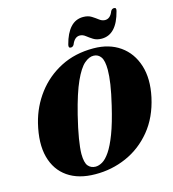

<svg xmlns="http://www.w3.org/2000/svg" viewBox="-131 -1020 1026 1139"><g transform="rotate(-15 382.0 -450.0)"><path d="M494.5 -713Q590.5 -712.5 656.8 -666Q723 -619.5 749.5 -536.2Q776 -453 752.5 -343.5Q727 -226 661.5 -146.5Q596 -67 505.2 -27.2Q414.5 12.5 313.5 11.5Q211.5 11 145.2 -34.8Q79 -80.5 56.2 -165.5Q33.5 -250.5 62.5 -369.5Q86.5 -466.5 145.5 -544.5Q204.5 -622.5 293 -668Q381.5 -713.5 494.5 -713ZM326.5 -31.5Q347 -31.5 369.2 -44.5Q391.5 -57.5 415.2 -92.2Q439 -127 463.5 -191Q488 -255 512 -357Q529 -428 536.8 -480Q544.5 -532 544.5 -568Q544.5 -624 528.5 -646.8Q512.5 -669.5 485.5 -670.5Q457.5 -672 427.2 -646Q397 -620 365.8 -551.2Q334.5 -482.5 303 -356.5Q283 -275.5 273.8 -219Q264.5 -162.5 264 -125.5Q264.5 -72 281.2 -52Q298 -32 326.5 -31.5ZM558.5 -755.5Q528 -755.5 507.5 -768.5Q487 -781.5 470.5 -794.5Q454 -807.5 436 -807.5Q404 -807.5 387 -764.5Q380 -752 367.5 -752Q351 -752 357 -774Q374 -839.5 405.5 -874Q437 -908.5 483.5 -908.5Q514 -908.5 534.5 -895.5Q555 -882.5 571.5 -869.8Q588 -857 606 -857Q638.5 -857 654.5 -899.5Q662 -912 674.5 -912Q691 -912 684.5 -890.5Q650 -755.5 558.5 -755.5Z"/></g></svg>

Font: Fraunces 72pt Black
Style: Italic
Weight: 900
Italic angle: -16°
Version: Version 1.000;[b76b70a41]